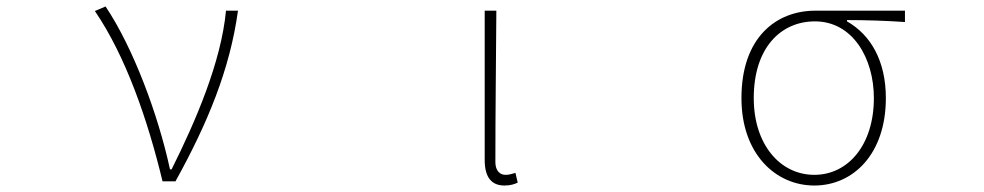

<svg xmlns="http://www.w3.org/2000/svg" viewBox="-20 -560 3040 593"><path d="M482 0H522C621 -179 690 -345 715 -527H678C663 -368 584 -185 510 -37H505C469 -204 392 -412 306 -540L273 -526C368 -387 436 -191 482 0Z M1538 13C1556 13 1569 9 1579 4L1572 -26C1559 -22 1551 -20 1541 -20C1524 -20 1510 -33 1510 -59C1510 -217 1512 -368 1513 -527H1477V-66C1477 -10 1500 13 1538 13Z M2495 13C2615 13 2716 -84 2716 -257C2716 -371 2670 -452 2596 -494V-498C2657 -498 2714 -496 2775 -492V-527H2498C2378 -527 2270 -445 2270 -257C2270 -84 2376 13 2495 13ZM2495 -20C2390 -20 2308 -113 2308 -257C2308 -413 2392 -494 2497 -494C2613 -494 2679 -381 2679 -257C2679 -113 2600 -20 2495 -20Z"/></svg>

Font: Harano Aji Gothic TW ExtraLight
Style: Regular
Weight: 250
Foundry: Masamichi Hosoda
Version: HaranoAjiGothicTW-ExtraLight version 20230610;ttx 4.39.4